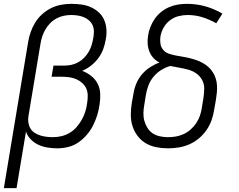

<svg xmlns="http://www.w3.org/2000/svg" viewBox="-21 -763 1241 998"><path d="M-1 215 125 -543Q129 -569 138 -595Q147 -621 161.5 -645Q176 -669 197.5 -688.5Q219 -708 244 -720.5Q269 -733 296 -738Q323 -743 349 -743Q376 -743 402 -739.5Q428 -736 450.5 -726Q473 -716 491.5 -699.5Q510 -683 520 -660.5Q530 -638 532 -612Q534 -586 529 -559Q525 -534 516 -509Q507 -484 491 -462Q475 -440 453 -422.5Q431 -405 406 -395Q432 -385 453.5 -368Q475 -351 487 -327Q499 -303 500 -274Q501 -245 496 -216Q492 -189 483.5 -162Q475 -135 462 -109.5Q449 -84 429.5 -61.5Q410 -39 386 -22.5Q362 -6 333.5 1Q305 8 278 8Q252 8 226.5 4Q201 0 178.5 -10.5Q156 -21 139 -38.5Q122 -56 114 -79L65 215ZM255 -50Q277 -50 299.5 -55.5Q322 -61 342 -73Q362 -85 377.5 -103Q393 -121 404.5 -141.5Q416 -162 422.5 -183.5Q429 -205 432 -227Q435 -246 435 -265.5Q435 -285 428 -301.5Q421 -318 407.5 -330.5Q394 -343 377.5 -350.5Q361 -358 342 -361Q323 -364 304 -364H247L257 -422H314Q332 -422 350.5 -426Q369 -430 386 -439.5Q403 -449 417 -463.5Q431 -478 440.5 -494.5Q450 -511 455.5 -529.5Q461 -548 464 -566Q467 -583 467 -600Q467 -617 460.5 -631.5Q454 -646 441.5 -657Q429 -668 414 -674Q399 -680 382.5 -682.5Q366 -685 349 -685Q330 -685 310.5 -681Q291 -677 272.5 -667Q254 -657 239.5 -642Q225 -627 214.5 -609Q204 -591 198 -572Q192 -553 189 -533L127 -160Q124 -143 126.5 -126Q129 -109 137 -95.5Q145 -82 158.5 -73Q172 -64 188 -59Q204 -54 221 -52Q238 -50 255 -50Z M852 8Q821 8 791 2Q761 -4 736.5 -18.5Q712 -33 694.5 -56Q677 -79 668 -107Q659 -135 659 -166Q659 -197 664 -228L673 -277Q677 -303 687.5 -328.5Q698 -354 716.5 -376Q735 -398 759 -413.5Q783 -429 808 -438Q790 -447 776.5 -461.5Q763 -476 755.5 -495Q748 -514 746.5 -535.5Q745 -557 749 -579Q752 -601 761 -623.5Q770 -646 784 -666Q798 -686 817.5 -701.5Q837 -717 859.5 -726.5Q882 -736 905.5 -739.5Q929 -743 951 -743Q1002 -743 1048.5 -729.5Q1095 -716 1135 -692L1103 -642Q1070 -661 1032.5 -673Q995 -685 954 -685Q931 -685 907 -679Q883 -673 862.5 -657.5Q842 -642 829.5 -619.5Q817 -597 813 -574Q810 -555 813 -536Q816 -517 827.5 -503.5Q839 -490 856.5 -484Q874 -478 892.5 -474.5Q911 -471 929.5 -468Q948 -465 966 -460.5Q984 -456 1001 -450Q1018 -444 1034 -435Q1050 -426 1063 -414Q1076 -402 1085.5 -387Q1095 -372 1100.5 -354.5Q1106 -337 1107 -318Q1108 -299 1106 -280Q1104 -261 1101 -242L1092 -192Q1088 -165 1078.5 -138Q1069 -111 1052 -86.5Q1035 -62 1012 -43Q989 -24 962.5 -12.5Q936 -1 907.5 3.5Q879 8 852 8ZM852 -50Q873 -50 893.5 -53.5Q914 -57 933.5 -66Q953 -75 970 -90Q987 -105 999 -123Q1011 -141 1018 -161Q1025 -181 1028 -202L1036 -251Q1040 -276 1040.5 -301Q1041 -326 1030 -346.5Q1019 -367 1000.5 -380.5Q982 -394 959 -400.5Q936 -407 912 -411Q888 -415 864 -420Q839 -413 816 -398.5Q793 -384 776 -363Q759 -342 750 -317.5Q741 -293 737 -268L729 -218Q725 -197 724.5 -175.5Q724 -154 729.5 -134.5Q735 -115 745.5 -98Q756 -81 772.5 -70Q789 -59 810 -54.5Q831 -50 852 -50Z"/></svg>

Font: Iosevka Aile Light
Style: Italic
Weight: 300
Italic angle: -9°
Designer: Belleve Invis
Foundry: Belleve Invis
Version: Version 31.1.0; ttfautohint (v1.8.4)